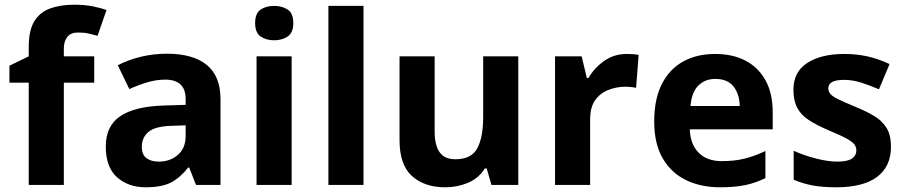

<svg xmlns="http://www.w3.org/2000/svg" viewBox="-20 -785 3840 815"><path d="M380 -434H251V0H102V-434H20V-506L102 -546V-586Q102 -656 125.5 -694.5Q149 -733 192.5 -749Q236 -765 295 -765Q339 -765 374.5 -758Q410 -751 432 -742L394 -633Q377 -638 357 -642.5Q337 -647 311 -647Q280 -647 265.5 -628Q251 -609 251 -580V-546H380Z M689 -557Q799 -557 857.5 -509.5Q916 -462 916 -364V0H812L783 -74H779Q744 -30 705 -10Q666 10 598 10Q525 10 477 -32.5Q429 -75 429 -163Q429 -250 490 -291.5Q551 -333 673 -337L768 -340V-364Q768 -407 745.5 -427Q723 -447 683 -447Q643 -447 605 -435.5Q567 -424 529 -407L480 -508Q524 -531 577.5 -544Q631 -557 689 -557ZM710 -251Q638 -249 610 -225Q582 -201 582 -162Q582 -128 602 -113.5Q622 -99 654 -99Q702 -99 735 -127.5Q768 -156 768 -208V-253Z M1218 -546V0H1069V-546ZM1144 -760Q1177 -760 1201 -744.5Q1225 -729 1225 -687Q1225 -646 1201 -630Q1177 -614 1144 -614Q1110 -614 1086.5 -630Q1063 -646 1063 -687Q1063 -729 1086.5 -744.5Q1110 -760 1144 -760Z M1523 0H1374V-760H1523Z M2180 -546V0H2066L2046 -70H2038Q2012 -28 1966.5 -9Q1921 10 1870 10Q1782 10 1729 -37.5Q1676 -85 1676 -190V-546H1825V-227Q1825 -169 1846 -139Q1867 -109 1913 -109Q1981 -109 2006 -155.5Q2031 -202 2031 -289V-546Z M2641 -556Q2652 -556 2667 -555Q2682 -554 2691 -552L2680 -412Q2673 -414 2659.5 -415.5Q2646 -417 2636 -417Q2598 -417 2563 -403.5Q2528 -390 2506.5 -360Q2485 -330 2485 -278V0H2336V-546H2449L2471 -454H2478Q2502 -496 2544 -526Q2586 -556 2641 -556Z M3015 -556Q3091 -556 3145.5 -527Q3200 -498 3230 -443Q3260 -388 3260 -308V-236H2908Q2910 -173 2945.5 -137Q2981 -101 3044 -101Q3097 -101 3140 -111.5Q3183 -122 3229 -144V-29Q3189 -9 3144.5 0.5Q3100 10 3037 10Q2955 10 2892 -20.5Q2829 -51 2793 -113Q2757 -175 2757 -269Q2757 -365 2789.5 -428.5Q2822 -492 2880 -524Q2938 -556 3015 -556ZM3016 -450Q2973 -450 2944.5 -422Q2916 -394 2911 -335H3120Q3119 -385 3094 -417.5Q3069 -450 3016 -450Z M3762 -162Q3762 -79 3703.5 -34.5Q3645 10 3529 10Q3472 10 3431 2.5Q3390 -5 3349 -22V-145Q3393 -125 3444 -112Q3495 -99 3534 -99Q3578 -99 3596.5 -112Q3615 -125 3615 -146Q3615 -160 3607.5 -171Q3600 -182 3575 -196Q3550 -210 3497 -232Q3446 -254 3413 -275.5Q3380 -297 3364 -327.5Q3348 -358 3348 -404Q3348 -480 3407 -518Q3466 -556 3564 -556Q3615 -556 3661 -546Q3707 -536 3756 -513L3711 -406Q3671 -423 3635 -434.5Q3599 -446 3562 -446Q3529 -446 3512.5 -437Q3496 -428 3496 -410Q3496 -397 3504.5 -386.5Q3513 -376 3537.5 -364Q3562 -352 3610 -332Q3657 -313 3691 -292.5Q3725 -272 3743.5 -241.5Q3762 -211 3762 -162Z"/></svg>

Font: Noto Sans Sora Sompeng
Style: Bold
Weight: 700
Designer: Monotype Design Team. David Williams.
Foundry: Monotype Imaging Inc.
Version: Version 2.101